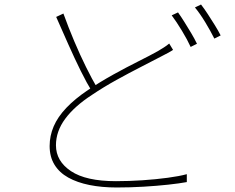

<svg xmlns="http://www.w3.org/2000/svg" viewBox="-20 -808 1040 851"><path d="M747 -587Q737 -580 723.5 -573Q710 -566 693 -557Q657 -538 605 -511.5Q553 -485 496 -453.5Q439 -422 387 -387Q310 -337 269 -281.5Q228 -226 228 -164Q228 -94 294.5 -49.5Q361 -5 494 -5Q552 -5 611.5 -9Q671 -13 723 -20Q775 -27 808 -36V-1Q776 5 725.5 10.5Q675 16 616 19.5Q557 23 497 23Q431 23 376.5 12Q322 1 282.5 -21Q243 -43 221.5 -78Q200 -113 200 -161Q200 -206 218 -248Q236 -290 274 -330Q312 -370 370 -409Q425 -446 483 -478Q541 -510 593 -536Q645 -562 679 -581Q694 -590 706 -597.5Q718 -605 730 -615ZM261 -748Q283 -687 309 -625.5Q335 -564 361.5 -510.5Q388 -457 411 -418L388 -402Q365 -439 338 -493.5Q311 -548 283 -611Q255 -674 229 -733ZM769 -753Q782 -735 797 -711Q812 -687 827 -662Q842 -637 853 -614L825 -600Q811 -631 786.5 -671.5Q762 -712 741 -740ZM871 -788Q885 -770 901 -745.5Q917 -721 932.5 -696Q948 -671 958 -651L930 -637Q913 -671 890 -709Q867 -747 844 -775Z"/></svg>

Font: Noto Sans KR Thin
Style: Regular
Weight: 100
Designer: Ryoko NISHIZUKA 西塚涼子 (kana, bopomofo & ideographs); Paul D. Hunt (Latin, Greek & Cyrillic); Sandoll Communications 산돌커뮤니
Foundry: Adobe
Version: Version 2.004-H2;hotconv 1.0.118;makeotfexe 2.5.65603